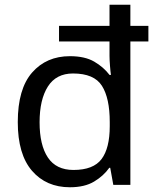

<svg xmlns="http://www.w3.org/2000/svg" viewBox="-20 -780 657 810"><path d="M275 10Q175 10 115 -59.5Q55 -129 55 -265Q55 -405 115.5 -474Q176 -543 275 -543Q338 -543 377.5 -520Q417 -497 442 -464H448Q446 -477 444 -502.5Q442 -528 442 -544V-605H229V-671H442V-760H530V-671H606V-605H530V0H458L445 -72H441Q417 -38 377 -14Q337 10 275 10ZM290 -63Q374 -63 408.5 -109Q443 -155 443 -248V-265Q443 -366 410 -418Q377 -470 288 -470Q217 -470 182 -415Q147 -360 147 -264Q147 -168 182 -115.5Q217 -63 290 -63Z"/></svg>

Font: Noto Sans Indic Siyaq Numbers
Style: Regular
Weight: 400
Designer: Monotype Design Team
Foundry: Monotype Imaging Inc.
Version: Version 2.002; ttfautohint (v1.8.4.7-5d5b)